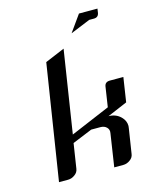

<svg xmlns="http://www.w3.org/2000/svg" viewBox="-93 -642 558 705"><g transform="rotate(-15 186.0 -289.5)"><path d="M43.9 0 112.8 -438 187 -469.2 138.2 -155.8 288.1 -219.2 299.8 -295.9Q302.7 -312 320.8 -312H372.1L357.9 -219.2L282.2 -187Q310.1 -187 328.6 -168.5Q343.8 -153.3 343.8 -133.8Q343.8 -130.9 342.8 -125L328.1 -30.8Q326.2 -17.1 314 -8.8Q302.2 0 288.1 0H253.9L272.9 -125Q275.4 -138.2 266.6 -147Q257.8 -155.8 243.2 -155.8H208L132.8 -125L118.2 -30.8Q116.2 -17.1 104 -8.8Q92.3 0 78.1 0ZM230 -516.1 274.9 -579.1H345.2L342.8 -563Q339.8 -546.9 323.2 -546.9H305.2Z"/></g></svg>

Font: Hhenum
Style: Italic
Weight: 400
Designer: T. Christopher White
Version: Version 1.0